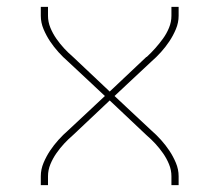

<svg xmlns="http://www.w3.org/2000/svg" viewBox="-20 -540 640 560"><path d="M99 0V-26Q99 -46 107 -65Q115 -84 126 -100.5Q137 -117 150.5 -132Q164 -147 179 -160L286 -260L179 -360Q164 -373 150.5 -388Q137 -403 126 -419.5Q115 -436 107 -455Q99 -474 99 -494V-520H120V-494Q120 -476 127 -459Q134 -442 144.5 -427Q155 -412 167 -399Q179 -386 193 -374L300 -273L407 -374H408Q421 -386 433 -399.5Q445 -413 455.5 -427.5Q466 -442 473 -459Q480 -476 480 -494V-520H501V-494Q501 -474 493 -455Q485 -436 474 -419.5Q463 -403 449.5 -388Q436 -373 421 -360L314 -260L421 -160Q436 -147 449.5 -132Q463 -117 474 -100.5Q485 -84 493 -65Q501 -46 501 -26V0H480V-26Q480 -44 473 -61Q466 -78 455.5 -93Q445 -108 433 -121Q421 -134 407 -146L300 -247L193 -146Q179 -134 167 -121Q155 -108 144.5 -93Q134 -78 127 -61Q120 -44 120 -26V0Z"/></svg>

Font: Zed Sans Thin Extended
Style: Regular
Weight: 100
Width: 7
Designer: Belleve Invis
Foundry: Belleve Invis
Version: Version 1.0.0; ttfautohint (v1.8.4)